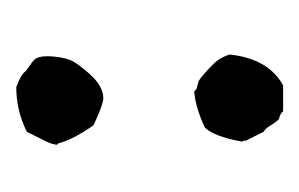

<svg xmlns="http://www.w3.org/2000/svg" viewBox="-86 -303 368 236"><g transform="rotate(90 98.0 -185.0)"><path d="M153 -303V-300Q154 -300 154 -298Q148 -265 137 -253Q114 -242 95 -240Q93 -239 91 -241Q89 -243 88 -243L80 -245Q74 -248 58 -264Q51 -271 47 -283Q52 -331 85 -349H117Q118 -347 121.5 -345.5Q125 -344 126 -344Q129 -342 133.5 -334.5Q138 -327 142 -325ZM156 -73 158 -71Q157 -64 154 -58Q151 -52 147.5 -45Q144 -38 142 -34Q116 -21 87 -21Q71 -27 68 -32Q66 -34 60 -38Q54 -42 52 -45Q48 -52 49.5 -67Q51 -82 55 -90Q58 -96 69 -109Q85 -128 101 -128Q108 -128 134 -116Q152 -90 156 -73Z"/></g></svg>

Font: FuturaRenner
Style: Regular
Weight: 400
Designer: BSozoo
Foundry: BSozoo
Version: Version 1.001;PS 001.001;hotconv 1.0.70;makeotf.lib2.5.58329